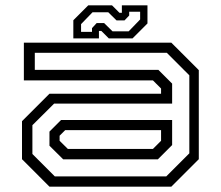

<svg xmlns="http://www.w3.org/2000/svg" viewBox="-20 -700 828 720"><path d="M165.5 0 62.5 -103V-245.5L165.5 -348.5H584V-368L553.5 -398.5H69.5V-540H622.5L725.5 -437V-103L622.5 0ZM185.5 -38.5H603.5L690 -125V-417.5L605.5 -502H110.5V-438H574L625.5 -386.5V-311.5H183L101.5 -230.5V-122.5ZM217 -102.5 165.5 -153.5V-206.5L209 -250H625.5V-156L572 -102.5ZM234.5 -141.5H553.5L584 -172V-212H224.5L203.5 -191V-172ZM255 -556V-624L311 -680H400L428 -652H437V-680H533V-612L477 -556H388L360 -584H351V-556ZM284 -580.5H325V-594.5L342.5 -613.5H370.5L402 -582.5H462.5L505.5 -627V-656H464.5V-642L447 -623.5H417L386 -654H327L284 -609.5Z"/></svg>

Font: Tourney Expanded
Style: Regular
Weight: 400
Width: 7
Designer: Tyler Finck
Foundry: Etcetera Type Co
Version: Version 1.010; ttfautohint (v1.8.3)